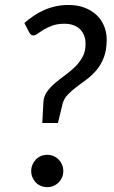

<svg xmlns="http://www.w3.org/2000/svg" viewBox="-20 -745 460 772"><path d="M78 -652.5Q94.5 -667 113.8 -680.2Q133 -693.5 155 -703.5Q177 -713.5 202 -719.2Q227 -725 255.5 -725Q291.5 -725 319.8 -714.2Q348 -703.5 368 -684.8Q388 -666 398.5 -640.5Q409 -615 409 -585.5Q409 -543.5 397.5 -514Q386 -484.5 368 -463Q350 -441.5 328.5 -425.8Q307 -410 287.5 -395.2Q268 -380.5 252.5 -364.5Q237 -348.5 231.5 -327L213 -250.5H150L154.5 -333Q155.5 -357 168.5 -375.5Q181.5 -394 200.5 -410.2Q219.5 -426.5 241 -442Q262.5 -457.5 281 -475.5Q299.5 -493.5 311.8 -515.8Q324 -538 324 -568Q324 -606 301.2 -627.8Q278.5 -649.5 239 -649.5Q211 -649.5 191 -642.2Q171 -635 156.2 -626Q141.5 -617 131.8 -609.8Q122 -602.5 115.5 -602.5Q108.5 -602.5 105 -605.2Q101.5 -608 97.5 -614.5ZM105.5 -57.5Q105.5 -71 110.5 -82.8Q115.5 -94.5 124 -103.5Q132.5 -112.5 144.5 -117.5Q156.5 -122.5 170 -122.5Q183.5 -122.5 195.2 -117.5Q207 -112.5 215.8 -103.5Q224.5 -94.5 229.5 -82.8Q234.5 -71 234.5 -57.5Q234.5 -43.5 229.5 -31.8Q224.5 -20 215.8 -11.2Q207 -2.5 195.2 2.5Q183.5 7.5 170 7.5Q156.5 7.5 144.5 2.5Q132.5 -2.5 124 -11.2Q115.5 -20 110.5 -31.8Q105.5 -43.5 105.5 -57.5Z"/></svg>

Font: Lato Medium
Style: Italic
Weight: 500
Italic angle: -7°
Designer: Lukasz Dziedzic
Foundry: tyPoland Lukasz Dziedzic
Version: Version 2.006; 2014-01-15